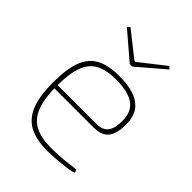

<svg xmlns="http://www.w3.org/2000/svg" viewBox="-202 -809 931 931"><g transform="rotate(45 263.5 -343.0)"><path d="M275 -492Q369 -492 416 -458Q463 -424 464 -356Q466 -292 443 -259.5Q420 -227 361 -227H83V-249H361Q405 -249 423 -276Q441 -303 439 -354Q438 -414 397 -441.5Q356 -469 276 -469Q209 -469 169 -447Q129 -425 111.5 -375.5Q94 -326 94 -243Q94 -157 114 -106Q134 -55 176.5 -33Q219 -11 286 -11Q335 -11 378 -15.5Q421 -20 449 -24L453 -6Q437 -1 406.5 3Q376 7 342.5 9.5Q309 12 283 12Q207 12 160 -13.5Q113 -39 91 -95Q69 -151 69 -242Q69 -334 89.5 -389Q110 -444 155.5 -468Q201 -492 275 -492ZM412 -698 424 -686 287 -569H269L132 -686L145 -698L274 -596H282Z"/></g></svg>

Font: Exo 2 Thin
Style: Regular
Weight: 250
Designer: Natanael Gama
Foundry: Natanael Gama
Version: Version 2.010